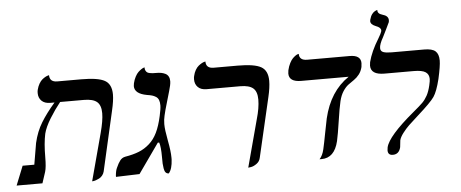

<svg xmlns="http://www.w3.org/2000/svg" viewBox="-93 -866 2396 998"><g transform="rotate(-5 1104.5 -367.0)"><path d="M350.1 12.2 416 -233.9Q433.1 -297.9 433.1 -335.9Q433.1 -377.9 412.1 -395.5Q391.1 -413.1 344.2 -413.1H220.2Q191.4 -377.4 164.3 -333.5Q137.2 -289.6 128.9 -255.9Q118.2 -206.5 118.2 -133.8Q118.2 -82 110.8 -58.1L91.8 0H-43L-2.9 -100.1H58.1Q76.2 -209 77.1 -211.9Q90.8 -271 118.7 -316.4Q146.5 -361.8 190.9 -413.1H168.9Q139.6 -413.1 123.8 -428.7Q107.9 -444.3 107.9 -469.2Q107.9 -480 109.9 -486.8Q114.3 -504.4 122.3 -518.1Q130.4 -531.7 139.2 -538.8Q147.9 -545.9 156.2 -550.3Q164.6 -554.7 169.9 -555.7L174.8 -557.1Q174.8 -521 214.8 -521H340.8Q427.2 -521 462.2 -501.5Q497.1 -481.9 497.1 -428.2Q497.1 -396 484.9 -344.2L414.1 -33.2Q411.1 -21.5 403.6 -12.5Q396 -3.4 387.2 1Q378.4 5.4 369.9 8.3Q361.3 11.2 355.5 11.7Z M754.9 -295.9Q749.5 -274.9 749.5 -251Q749.5 -222.2 760.5 -164.8Q771.5 -107.4 771.5 -75.2V-64.9Q769 -15.1 750.5 5.9Q740.7 5.9 734.6 -0.7Q728.5 -7.3 726.1 -22.2Q723.6 -37.1 723.1 -48.1Q722.7 -59.1 722.7 -81.1Q722.7 -136.2 714.8 -158.2H707.5L598.6 -3.9L475.6 0V-6.8Q478 -33.2 484.9 -46.9Q495.1 -70.3 505.4 -83.5Q515.6 -96.7 531.7 -100.1Q575.2 -107.4 605 -119.4Q634.8 -131.3 659.9 -153.6Q685.1 -175.8 701.7 -210.2Q718.3 -244.6 729.5 -295.9Q737.8 -333 737.8 -350.1Q737.8 -367.2 733.4 -378.4Q729 -389.6 719.2 -395.8Q709.5 -401.9 699.5 -404.8Q689.5 -407.7 672.9 -410.2Q608.9 -421.9 608.9 -461.9Q608.9 -466.3 610.8 -476.1Q615.2 -495.1 623.3 -510.3Q631.3 -525.4 639.6 -533.2Q647.9 -541 655.5 -546.1Q663.1 -551.3 668 -552.7L672.9 -554.2Q672.4 -544.4 675.8 -537.6Q679.2 -530.8 684.1 -527.3Q689 -523.9 698.2 -522.2Q707.5 -520.5 713.1 -520.3Q718.8 -520 729.5 -520Q744.6 -520 756.1 -518.1Q767.6 -516.1 778.1 -511Q788.6 -505.9 794.2 -495.8Q799.8 -485.8 799.8 -471.2Q799.8 -461.4 796.9 -448.2Q793 -430.2 775.9 -372.8Q758.8 -315.4 754.9 -295.9Z M1164.6 12.2 1230.5 -233.9Q1247.6 -292.5 1247.6 -335.9Q1247.6 -377.9 1226.8 -395.5Q1206.1 -413.1 1159.7 -413.1H984.4Q955.1 -413.1 939.5 -428.7Q923.8 -444.3 923.8 -469.2Q923.8 -480 925.8 -486.8Q929.7 -504.4 937.7 -518.1Q945.8 -531.7 954.8 -538.8Q963.9 -545.9 971.9 -550.3Q980 -554.7 985.4 -555.7L990.7 -557.1Q990.7 -521 1030.8 -521H1156.7Q1242.7 -521 1277.6 -501.5Q1312.5 -481.9 1312.5 -428.2Q1312.5 -394 1300.8 -344.2L1228.5 -33.2Q1224.6 -14.6 1208.5 -3.2Q1192.4 8.3 1178.7 10.3Z M1672.4 -291Q1664.1 -256.3 1654.1 -188Q1644 -119.6 1636.2 -85Q1615.7 1 1548.3 1H1537.6Q1554.2 -17.1 1561.5 -48.8Q1568.8 -80.6 1578.4 -132.1Q1587.9 -183.6 1593.3 -207Q1626 -346.2 1725.6 -413.1H1478.5Q1414.6 -413.1 1414.6 -457Q1414.6 -462.4 1416.5 -474.1Q1421.4 -495.1 1429.7 -511Q1438 -526.9 1446 -534.7Q1454.1 -542.5 1461.2 -547.4Q1468.3 -552.2 1473.1 -553.2L1477.5 -554.2Q1477.5 -520 1518.6 -520H1740.2Q1798.3 -520 1798.3 -478Q1798.3 -471.7 1796.4 -458Q1791 -435.5 1778.6 -419.7Q1766.1 -403.8 1751.5 -394Q1736.8 -384.3 1721.7 -373Q1706.5 -361.8 1693.1 -341.3Q1679.7 -320.8 1672.4 -291Z M1921.4 -602.1Q1901.4 -567.4 1901.4 -546.9Q1901.4 -530.8 1916 -525.4Q1930.7 -520 1959.5 -520H2129.4Q2170.4 -520 2187.5 -504.9Q2204.6 -489.7 2204.6 -456.1Q2204.6 -428.2 2189.5 -360.8Q2173.8 -296.9 2155.3 -269.8Q2136.7 -242.7 2068.4 -182.1Q2033.2 -150.4 2016.8 -134.8Q2000.5 -119.1 1984.4 -98.1Q1968.3 -77.1 1964.4 -61Q1962.9 -52.7 1962.2 -41.3Q1961.4 -29.8 1960.4 -24.9Q1951.7 11.2 1919.4 11.2Q1893.6 11.2 1893.6 -14.2Q1893.6 -18.1 1895.5 -29.8Q1908.7 -87.4 2045.4 -201.2Q2080.1 -230 2094.7 -244.6Q2109.4 -259.3 2120.6 -279.8Q2131.8 -300.3 2139.2 -332Q2144.5 -354.5 2144.5 -365.2Q2144.5 -389.2 2126.7 -401.1Q2108.9 -413.1 2064.5 -413.1H1912.6Q1841.3 -413.1 1841.3 -460.9Q1841.3 -467.3 1843.3 -479Q1857.4 -534.2 1896.5 -597.2Q1912.6 -624 1914.6 -632.8Q1915.5 -634.8 1915.5 -638.2Q1915.5 -653.8 1889.2 -663.1Q1862.3 -673.8 1862.3 -690.9Q1862.3 -691.9 1862.8 -694.3Q1863.3 -696.8 1863.3 -698.2Q1865.7 -707.5 1869.1 -715.1Q1872.6 -722.7 1876.2 -727.3Q1879.9 -731.9 1883.8 -735.6Q1887.7 -739.3 1891.4 -741Q1895 -742.7 1897.7 -743.9Q1900.4 -745.1 1902.3 -745.6L1904.3 -746.1Q1902.3 -726.6 1928.2 -719.2Q1959.5 -710.9 1959.5 -688Q1959.5 -682.1 1958.5 -678.2Q1957.5 -675.8 1941.2 -642.1Q1924.8 -608.4 1921.4 -602.1Z"/></g></svg>

Font: Common Serif
Style: Bold Italic
Weight: 700
Italic angle: -12°
Designer: Philipp H. Poll, Khaled Hosny
Foundry: Stefan Peev, Context Ltd.
Version: Version 1.026